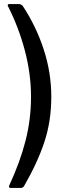

<svg xmlns="http://www.w3.org/2000/svg" viewBox="-20 -762 334 947"><path d="M73 -742Q84 -742 92 -733Q157 -635 195 -520Q233 -405 233 -285Q233 -165 199 -62Q165 41 98 157Q91 165 84 165H33Q27 165 25 161.5Q23 158 25 154Q79 38 106 -68Q133 -174 133 -284Q133 -398 102.5 -513Q72 -628 19 -732Q18 -733 18 -736Q18 -742 26 -742Z"/></svg>

Font: n
Style: Regular
Weight: 500
Designer: Pablo Impallari, Rodrigo Fuenzalida
Foundry: Impallari Type
Version: Version 1.002; ttfautohint (v1.5)